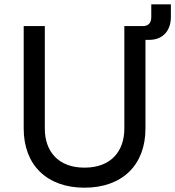

<svg xmlns="http://www.w3.org/2000/svg" viewBox="-20 -861 813 891"><path d="M372 10C547 10 655 -95 655 -264V-676H672C740 -676 773 -723 773 -782V-841H682V-781C682 -754 668 -740 643 -740H557V-264C557 -161 497 -83 372 -83C248 -83 188 -161 188 -264V-740H90V-264C90 -95 198 10 372 10Z"/></svg>

Font: Be Vietnam Pro
Style: Regular
Weight: 400
Designer: Lam Bao, Tony Le, Vietanh Nguyen
Foundry: Yellow Type Foundry
Version: Version 1.002